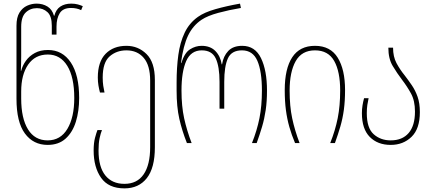

<svg xmlns="http://www.w3.org/2000/svg" viewBox="-20 -790 2387 1060"><path d="M243 10Q164 10 117.5 -53Q71 -116 71 -245V-648Q71 -694 87.5 -720.5Q104 -747 129.5 -758.5Q155 -770 182 -770Q216 -770 242 -754Q268 -738 278 -703H280Q289 -738 313.5 -754Q338 -770 373 -770Q394 -770 410 -765.5Q426 -761 437 -756L428 -734Q404 -746 372 -746Q328 -746 310 -717.5Q292 -689 292 -643V-599H266V-648Q266 -701 242 -723Q218 -745 184 -745Q147 -745 122 -721Q97 -697 97 -642V-482Q97 -464 96.5 -441.5Q96 -419 95 -399H97Q104 -428 123 -454.5Q142 -481 172.5 -497.5Q203 -514 245 -514Q325 -514 371 -445Q417 -376 417 -249Q417 -177 399 -118.5Q381 -60 342.5 -25Q304 10 243 10ZM243 -15Q314 -15 352 -78.5Q390 -142 390 -249Q390 -364 351.5 -426.5Q313 -489 244 -489Q174 -489 135.5 -433.5Q97 -378 97 -285V-246Q97 -137 134.5 -76Q172 -15 243 -15Z M667 250Q579 250 538 191.5Q497 133 497 41Q497 -1 504.5 -29Q512 -57 518 -72H543Q536 -55 530 -27.5Q524 0 524 41Q524 132 561.5 178.5Q599 225 667 225Q737 225 773 172.5Q809 120 809 22V-345Q809 -429 773.5 -470.5Q738 -512 678 -512Q623 -512 585 -478.5Q547 -445 547 -362Q547 -337 550 -316.5Q553 -296 557 -279H532Q527 -297 523.5 -318Q520 -339 520 -362Q520 -449 563 -493Q606 -537 678 -537Q743 -537 789 -491.5Q835 -446 835 -349V23Q835 137 790.5 193.5Q746 250 667 250Z M1012 0Q985 -68 970 -134Q955 -200 955 -290V-335Q955 -417 964.5 -486.5Q974 -556 999.5 -609.5Q1025 -663 1073 -697Q1108 -722 1169.5 -739.5Q1231 -757 1305 -770L1310 -746Q1244 -735 1185 -719Q1126 -703 1093 -681Q1045 -649 1018.5 -594Q992 -539 979 -442H981Q999 -499 1029.5 -518Q1060 -537 1093 -537Q1141 -537 1169 -508.5Q1197 -480 1204 -435H1206Q1213 -480 1240 -508.5Q1267 -537 1317 -537Q1388 -537 1421 -469Q1454 -401 1454 -290Q1454 -231 1447 -183Q1440 -135 1427 -91Q1414 -47 1397 0H1371Q1399 -70 1412.5 -138Q1426 -206 1426 -290Q1426 -396 1401 -454Q1376 -512 1316 -512Q1258 -512 1238 -467.5Q1218 -423 1218 -338V-190H1192V-338Q1192 -423 1171 -467.5Q1150 -512 1094 -512Q1034 -512 1008 -453Q982 -394 982 -290Q982 -204 996.5 -137.5Q1011 -71 1038 0Z M1609 0Q1590 -45 1577.5 -89Q1565 -133 1558.5 -182Q1552 -231 1552 -293Q1552 -411 1593.5 -474Q1635 -537 1719 -537Q1804 -537 1844.5 -471.5Q1885 -406 1885 -293Q1885 -233 1878.5 -184.5Q1872 -136 1859 -91.5Q1846 -47 1829 0H1803Q1831 -70 1844.5 -138Q1858 -206 1858 -290Q1858 -395 1825 -453.5Q1792 -512 1719 -512Q1646 -512 1612.5 -452.5Q1579 -393 1579 -290Q1579 -204 1593 -137.5Q1607 -71 1634 0Z M2137 10Q2065 10 2021.5 -34Q1978 -78 1978 -165Q1978 -188 1981.5 -209Q1985 -230 1990 -248H2015Q2011 -231 2008 -210.5Q2005 -190 2005 -165Q2005 -83 2043 -49Q2081 -15 2137 -15Q2201 -15 2236 -55.5Q2271 -96 2271 -174Q2271 -234 2249 -274Q2227 -314 2200 -349Q2172 -386 2148 -426Q2124 -466 2124 -527H2150Q2150 -477 2169 -441.5Q2188 -406 2214 -374Q2234 -348 2253.5 -319.5Q2273 -291 2285.5 -255.5Q2298 -220 2298 -171Q2298 -79 2252 -34.5Q2206 10 2137 10Z"/></svg>

Font: Noto Sans Georgian Condensed Thin
Style: Regular
Weight: 100
Width: 3
Designer: Monotype Design Team, Akaki Razmadze
Foundry: Google LLC
Version: Version 2.005; ttfautohint (v1.8.4.7-5d5b)